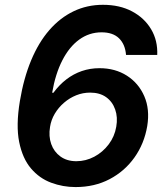

<svg xmlns="http://www.w3.org/2000/svg" viewBox="-20 -757 679 787"><path d="M289.6 9.8Q237.8 9.8 189.7 -8.1Q141.6 -25.9 106.9 -66.7Q72.3 -107.4 58.6 -175Q44.9 -242.7 61.5 -342.8Q77.1 -436.5 107.7 -509.8Q138.2 -583 182.1 -633.5Q226.1 -684.1 281.5 -710.7Q336.9 -737.3 401.9 -737.3Q470.7 -737.3 521.2 -710.4Q571.8 -683.6 599.4 -637.2Q627 -590.8 624.5 -531.7H496.6Q493.2 -575.2 468 -599.9Q442.9 -624.5 396.5 -624.5Q345.7 -624.5 304.7 -594.7Q263.7 -564.9 235.4 -509.5Q207 -454.1 193.8 -377H199.2Q222.7 -409.2 252 -431.6Q281.2 -454.1 315.4 -465.8Q349.6 -477.5 387.7 -477.5Q452.1 -477.5 500.2 -446.8Q548.3 -416 571.5 -362.5Q594.7 -309.1 583.5 -240.2Q571.3 -168 531.2 -111.6Q491.2 -55.2 429.4 -22.7Q367.7 9.8 289.6 9.8ZM293 -96.2Q331.5 -96.2 366.5 -114.7Q401.4 -133.3 425.5 -165.3Q449.7 -197.3 456.5 -237.3Q463.4 -276.4 452.1 -308.3Q440.9 -340.3 414.8 -358.9Q388.7 -377.4 349.6 -377.4Q319.8 -377.4 292.5 -366.5Q265.1 -355.5 242.4 -335.9Q219.7 -316.4 204.6 -291Q189.5 -265.6 185.1 -236.8Q178.7 -198.7 189.9 -166.7Q201.2 -134.8 227.8 -115.5Q254.4 -96.2 293 -96.2Z"/></svg>

Font: Inter SemiBold
Style: Italic
Weight: 600
Italic angle: -9.3988°
Designer: Rasmus Andersson
Foundry: rsms
Version: Version 4.001;git-66647c0bb